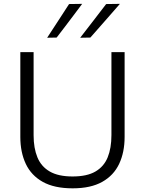

<svg xmlns="http://www.w3.org/2000/svg" viewBox="-20 -990 771 1020"><path d="M366 10.5Q268.5 10.5 207.2 -23.8Q146 -58 117 -119.5Q88 -181 88 -262.5Q88 -284 88 -317.5Q88 -351 88 -391.8Q88 -432.5 88 -475Q88 -541.5 88 -597.2Q88 -653 88 -713H158.5Q158.5 -653 158.5 -597.2Q158.5 -541.5 158.5 -475V-271.5Q158.5 -203 178.8 -154Q199 -105 244.5 -78.8Q290 -52.5 365.5 -52.5Q442 -52.5 487 -78.8Q532 -105 552 -154Q572 -203 572 -272.5V-475Q572 -541.5 572 -597.2Q572 -653 572 -713H642Q642 -653 642 -597.2Q642 -541.5 642 -475Q642 -432.5 642 -391.8Q642 -351 642 -317.2Q642 -283.5 642 -262.5Q642 -181 613 -119.5Q584 -58 523 -23.8Q462 10.5 366 10.5ZM406 -789.5Q440.5 -834 475.2 -879Q510 -924 544 -968.5L617 -969.5Q590.5 -939 564.2 -909Q538 -879 512 -849.5Q486 -820 460 -790.5ZM230.5 -789.5Q260 -835 289 -879.2Q318 -923.5 347 -968.5L416.5 -969.5Q394 -939 371.2 -909Q348.5 -879 326.2 -849.5Q304 -820 281 -790.5Z"/></svg>

Font: Commissioner Thin Light
Style: Regular
Weight: 300
Version: Version 1.000